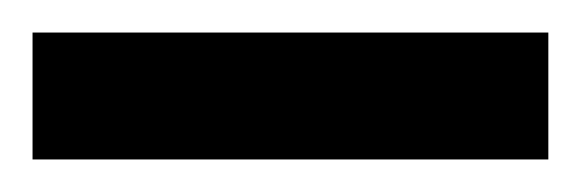

<svg xmlns="http://www.w3.org/2000/svg" viewBox="-20 -558 357 118"><path d="M0 -460V-538H317V-460Z"/></svg>

Font: Genos Black
Style: Regular
Weight: 900
Designer: Robert E. Leuschke
Foundry: Robert E. Leuschke
Version: Version 1.010